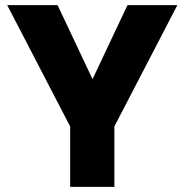

<svg xmlns="http://www.w3.org/2000/svg" viewBox="-20 -727 717 747"><path d="M425 0H253V-235L8 -707H204L340 -419L476 -707H670L425 -235Z"/></svg>

Font: Ulagadi Sans
Style: Bold
Weight: 700
Designer: Ninad Kale (Devanagari), Jonny Pinhorn (Latin)
Foundry: Indian Type Foundry
Version: Version 3.01;March 29, 2020;FontCreator 12.0.0.2522 64-bit; 